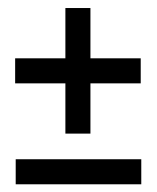

<svg xmlns="http://www.w3.org/2000/svg" viewBox="-20 -612 395 483"><path d="M144.5 -275.9V-402.3H18.1V-465.3H144.5V-591.8H207.5V-465.3H334V-402.3H207.5V-275.9ZM19.5 -211.4H335.4V-148.4H19.5Z"/></svg>

Font: Fibel Sued LRS
Style: Regular
Weight: 400
Designer: Peter Wiegel
Foundry: Peter Wiegel
Version: Version 000.000